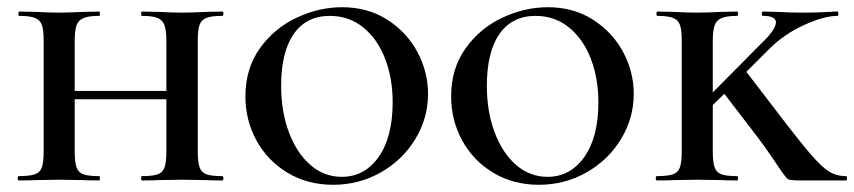

<svg xmlns="http://www.w3.org/2000/svg" viewBox="-20 -500 2367 532"><path d="M596 0Q566 0 549 -1L485 -2L420 -1Q403 0 373 0Q371 0 371 -6Q371 -12 373 -12Q403 -12 417 -17Q431 -22 436 -36.5Q441 -51 441 -81V-225H187V-81Q187 -51 192 -36.5Q197 -22 211 -17Q225 -12 255 -12Q257 -12 257 -6Q257 0 255 0Q225 0 209 -1L143 -2L81 -1Q63 0 32 0Q29 0 29 -6Q29 -12 32 -12Q62 -12 76.5 -17Q91 -22 96 -36.5Q101 -51 101 -81V-387Q101 -417 96 -431Q91 -445 76.5 -450.5Q62 -456 33 -456Q31 -456 31 -462Q31 -468 33 -468L81 -467Q121 -465 143 -465Q168 -465 210 -467L255 -468Q257 -468 257 -462Q257 -456 255 -456Q226 -456 211.5 -450Q197 -444 192 -429.5Q187 -415 187 -385V-248H441V-385Q441 -415 436 -429.5Q431 -444 417 -450Q403 -456 373 -456Q371 -456 371 -462Q371 -468 373 -468L420 -467Q460 -465 485 -465Q509 -465 549 -467L596 -468Q599 -468 599 -462Q599 -456 596 -456Q566 -456 552 -450.5Q538 -445 533 -431Q528 -417 528 -387V-81Q528 -51 533 -36.5Q538 -22 552 -17Q566 -12 596 -12Q599 -12 599 -6Q599 0 596 0Z M660 -233Q660 -310 700 -366Q740 -422 802 -451Q864 -480 928 -480Q999 -480 1053 -445.5Q1107 -411 1136.5 -356Q1166 -301 1166 -240Q1166 -173 1131 -115Q1096 -57 1035.5 -22.5Q975 12 903 12Q832 12 776.5 -21.5Q721 -55 690.5 -111Q660 -167 660 -233ZM1068 -217Q1068 -283 1047 -337.5Q1026 -392 986.5 -424Q947 -456 894 -456Q829 -456 794 -406Q759 -356 759 -262Q759 -191 780.5 -133.5Q802 -76 840 -43Q878 -10 927 -10Q990 -10 1029 -65Q1068 -120 1068 -217Z M1230 -233Q1230 -310 1270 -366Q1310 -422 1372 -451Q1434 -480 1498 -480Q1569 -480 1623 -445.5Q1677 -411 1706.5 -356Q1736 -301 1736 -240Q1736 -173 1701 -115Q1666 -57 1605.5 -22.5Q1545 12 1473 12Q1402 12 1346.5 -21.5Q1291 -55 1260.5 -111Q1230 -167 1230 -233ZM1638 -217Q1638 -283 1617 -337.5Q1596 -392 1556.5 -424Q1517 -456 1464 -456Q1399 -456 1364 -406Q1329 -356 1329 -262Q1329 -191 1350.5 -133.5Q1372 -76 1410 -43Q1448 -10 1497 -10Q1560 -10 1599 -65Q1638 -120 1638 -217Z M2324 0H2200Q2170 0 2163.5 -3.5Q2157 -7 2129 -49.5Q2101 -92 2060 -145L1987 -240L1955 -209V-81Q1955 -51 1960 -36.5Q1965 -22 1979 -17Q1993 -12 2023 -12Q2025 -12 2025 -6Q2025 0 2023 0Q1993 0 1977 -1L1911 -2L1849 -1Q1831 0 1800 0Q1797 0 1797 -6Q1797 -12 1800 -12Q1830 -12 1844.5 -17Q1859 -22 1864 -36.5Q1869 -51 1869 -81V-387Q1869 -417 1864 -431Q1859 -445 1844.5 -450.5Q1830 -456 1801 -456Q1799 -456 1799 -462Q1799 -468 1801 -468L1849 -467Q1889 -465 1911 -465Q1936 -465 1978 -467L2023 -468Q2025 -468 2025 -462Q2025 -456 2023 -456Q1994 -456 1979.5 -450Q1965 -444 1960 -429.5Q1955 -415 1955 -385V-244L2088 -378Q2130 -418 2130 -438Q2130 -456 2094 -456Q2091 -456 2091 -462Q2091 -468 2094 -468L2134 -467Q2170 -465 2203 -465Q2244 -465 2278 -467Q2287 -468 2301 -468Q2303 -468 2303 -462Q2303 -456 2301 -456Q2263 -456 2207.5 -430.5Q2152 -405 2111 -364L2048 -301L2127 -198Q2194 -110 2225.5 -73.5Q2257 -37 2277.5 -24.5Q2298 -12 2324 -12Q2327 -12 2327 -6Q2327 0 2324 0Z"/></svg>

Font: Cormorant SC SemiBold
Style: Regular
Weight: 600
Designer: Christian Thalmann (Catharsis Fonts)
Version: Version 3.000